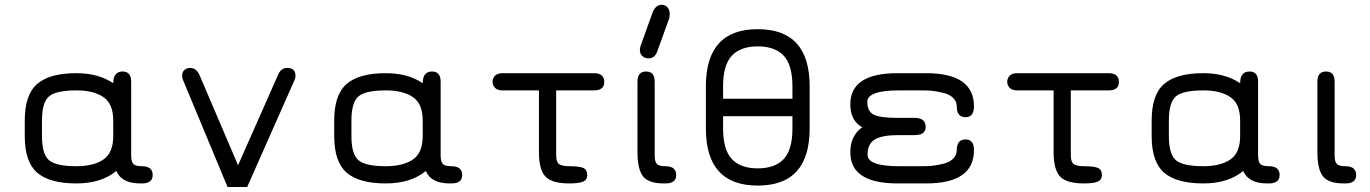

<svg xmlns="http://www.w3.org/2000/svg" viewBox="-20 -749 5596 784"><path d="M559.6 0H552.7Q476.6 0 455.1 -50.8Q393.6 0 292 0Q182.6 0 131.8 -43.9Q81.1 -87.9 81.1 -193.4V-256.8Q81.1 -362.3 131.8 -406.2Q182.6 -450.2 292 -450.2Q381.8 -450.2 442.4 -409.2Q442.4 -457 480.5 -457Q515.6 -457 515.6 -416V-115.2Q515.6 -88.9 524.4 -79.6Q533.2 -70.3 559.6 -70.3Q603.5 -70.3 603.5 -34.2Q603.5 0 559.6 0ZM292 -379.9Q209 -379.9 180.2 -355.5Q151.4 -331.1 151.4 -256.8V-193.4Q151.4 -119.1 180.2 -94.7Q209 -70.3 292 -70.3Q362.3 -70.3 402.3 -97.7Q442.4 -125 442.4 -193.4V-256.8Q442.4 -325.2 402.3 -352.5Q362.3 -379.9 292 -379.9Z M1153.3 -471.7Q1186.5 -471.7 1186.5 -439.5Q1186.5 -430.7 1182.6 -421.9L989.3 14.6H909.2L727.5 -421.9Q723.6 -431.6 723.6 -438.5Q723.6 -456.1 733.9 -463.9Q744.1 -471.7 756.8 -471.7Q780.3 -471.7 793.9 -444.3L952.1 -74.2L1116.2 -445.3Q1127.9 -471.7 1153.3 -471.7Z M1823.2 0H1816.4Q1740.2 0 1718.8 -50.8Q1657.2 0 1555.7 0Q1446.3 0 1395.5 -43.9Q1344.7 -87.9 1344.7 -193.4V-256.8Q1344.7 -362.3 1395.5 -406.2Q1446.3 -450.2 1555.7 -450.2Q1645.5 -450.2 1706.1 -409.2Q1706.1 -457 1744.1 -457Q1779.3 -457 1779.3 -416V-115.2Q1779.3 -88.9 1788.1 -79.6Q1796.9 -70.3 1823.2 -70.3Q1867.2 -70.3 1867.2 -34.2Q1867.2 0 1823.2 0ZM1555.7 -379.9Q1472.7 -379.9 1443.8 -355.5Q1415 -331.1 1415 -256.8V-193.4Q1415 -119.1 1443.8 -94.7Q1472.7 -70.3 1555.7 -70.3Q1626 -70.3 1666 -97.7Q1706.1 -125 1706.1 -193.4V-256.8Q1706.1 -325.2 1666 -352.5Q1626 -379.9 1555.7 -379.9Z M2304.7 0Q2232.4 0 2206.5 -28.8Q2180.7 -57.6 2180.7 -127V-379.9H2033.2Q2010.7 -379.9 2001 -390.6Q1991.2 -401.4 1991.2 -415Q1991.2 -428.7 2001 -439.5Q2010.7 -450.2 2033.2 -450.2H2405.3Q2447.3 -450.2 2447.3 -414.1Q2447.3 -379.9 2405.3 -379.9H2251V-114.3Q2251 -87.9 2262.7 -79.1Q2274.4 -70.3 2304.7 -70.3Q2346.7 -70.3 2362.3 -63Q2377.9 -55.7 2377.9 -34.2Q2377.9 -14.6 2360.8 -7.3Q2343.8 0 2304.7 0Z M2697.3 0H2690.4Q2627.9 0 2605.5 -29.3Q2583 -58.6 2583 -127V-416Q2583 -457 2618.2 -457Q2653.3 -457 2653.3 -416V-115.2Q2653.3 -88.9 2662.1 -79.6Q2670.9 -70.3 2697.3 -70.3Q2741.2 -70.3 2741.2 -34.2Q2741.2 0 2697.3 0ZM2681.6 -729.5Q2696.3 -729.5 2705.6 -718.8Q2714.8 -708 2714.8 -692.4Q2714.8 -681.6 2711.9 -671.9L2664.1 -540Q2654.3 -510.7 2627.9 -510.7Q2613.3 -510.7 2603 -520Q2592.8 -529.3 2592.8 -544.9Q2592.8 -553.7 2596.7 -564.5L2644.5 -697.3Q2657.2 -729.5 2681.6 -729.5Z M2932.6 -396.5V-345.7H3215.8V-396.5Q3215.8 -483.4 3180.2 -521.5Q3144.5 -559.6 3074.2 -559.6Q3003.9 -559.6 2968.3 -521.5Q2932.6 -483.4 2932.6 -396.5ZM2862.3 -224.6V-396.5Q2862.3 -629.9 3074.2 -629.9Q3286.1 -629.9 3286.1 -396.5V-224.6Q3286.1 8.8 3074.2 8.8Q2862.3 8.8 2862.3 -224.6ZM3215.8 -224.6V-274.4H2932.6V-224.6Q2932.6 -137.7 2968.3 -99.6Q3003.9 -61.5 3074.2 -61.5Q3144.5 -61.5 3180.2 -99.6Q3215.8 -137.7 3215.8 -224.6Z M3714.8 -197.3H3647.5Q3581.1 -197.3 3551.8 -179.2Q3522.5 -161.1 3522.5 -117.2Q3522.5 -70.3 3651.4 -70.3H3754.9Q3773.4 -70.3 3792.5 -72.8Q3811.5 -75.2 3834.5 -81.1Q3857.4 -86.9 3872.1 -101.1Q3886.7 -115.2 3886.7 -135.7Q3886.7 -179.7 3922.9 -179.7Q3957 -179.7 3957 -135.7Q3957 0 3761.7 0H3644.5Q3452.1 0 3452.1 -127Q3452.1 -195.3 3501 -229.5Q3452.1 -255.9 3452.1 -323.2Q3452.1 -450.2 3644.5 -450.2H3761.7Q3957 -450.2 3957 -314.5Q3957 -270.5 3922.9 -270.5Q3886.7 -270.5 3886.7 -314.5Q3886.7 -335 3872.1 -349.1Q3857.4 -363.3 3834.5 -369.1Q3811.5 -375 3792.5 -377.4Q3773.4 -379.9 3754.9 -379.9H3651.4Q3521.5 -379.9 3521.5 -333Q3521.5 -293.9 3547.9 -280.8Q3574.2 -267.6 3647.5 -267.6H3714.8Q3759.8 -267.6 3759.8 -230.5Q3759.8 -197.3 3714.8 -197.3Z M4406.2 0Q4334 0 4308.1 -28.8Q4282.2 -57.6 4282.2 -127V-379.9H4134.8Q4112.3 -379.9 4102.5 -390.6Q4092.8 -401.4 4092.8 -415Q4092.8 -428.7 4102.5 -439.5Q4112.3 -450.2 4134.8 -450.2H4506.8Q4548.8 -450.2 4548.8 -414.1Q4548.8 -379.9 4506.8 -379.9H4352.5V-114.3Q4352.5 -87.9 4364.3 -79.1Q4376 -70.3 4406.2 -70.3Q4448.2 -70.3 4463.9 -63Q4479.5 -55.7 4479.5 -34.2Q4479.5 -14.6 4462.4 -7.3Q4445.3 0 4406.2 0Z M5161.1 0H5154.3Q5078.1 0 5056.6 -50.8Q4995.1 0 4893.6 0Q4784.2 0 4733.4 -43.9Q4682.6 -87.9 4682.6 -193.4V-256.8Q4682.6 -362.3 4733.4 -406.2Q4784.2 -450.2 4893.6 -450.2Q4983.4 -450.2 5043.9 -409.2Q5043.9 -457 5082 -457Q5117.2 -457 5117.2 -416V-115.2Q5117.2 -88.9 5126 -79.6Q5134.8 -70.3 5161.1 -70.3Q5205.1 -70.3 5205.1 -34.2Q5205.1 0 5161.1 0ZM4893.6 -379.9Q4810.5 -379.9 4781.7 -355.5Q4752.9 -331.1 4752.9 -256.8V-193.4Q4752.9 -119.1 4781.7 -94.7Q4810.5 -70.3 4893.6 -70.3Q4963.9 -70.3 5003.9 -97.7Q5043.9 -125 5043.9 -193.4V-256.8Q5043.9 -325.2 5003.9 -352.5Q4963.9 -379.9 4893.6 -379.9Z M5473.6 0H5466.8Q5404.3 0 5381.8 -29.3Q5359.4 -58.6 5359.4 -127V-416Q5359.4 -457 5394.5 -457Q5429.7 -457 5429.7 -416V-115.2Q5429.7 -88.9 5438.5 -79.6Q5447.3 -70.3 5473.6 -70.3Q5517.6 -70.3 5517.6 -34.2Q5517.6 0 5473.6 0Z"/></svg>

Font: Jura
Style: DemiBold
Weight: 600
Version: Version 2.4